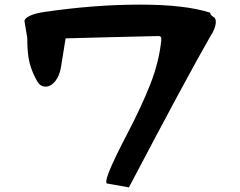

<svg xmlns="http://www.w3.org/2000/svg" viewBox="-20 -803 1040 831"><path d="M86 -711Q86 -723 108 -734Q130 -745 170 -751Q388 -783 586 -783Q782 -783 890 -748Q890 -738 902 -731Q914 -726 914 -709Q914 -681 890 -645Q786 -464 538 8L442 -9Q440 -12 440 -17Q440 -30 454 -65Q476 -119 534 -230Q592 -341 630 -437Q668 -533 678 -628Q678 -630 678 -633Q678 -636 678 -637Q678 -647 666 -647L454 -642L264 -637L244 -513Q238 -475 219 -451.5Q200 -428 177 -428Q154 -428 140 -453Q118 -492 108 -531Q98 -570 98 -639Z"/></svg>

Font: NaniFont Regular
Style: Regular
Weight: 400
Designer: Nanigashitei
Version: Version 1.036